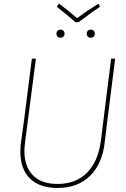

<svg xmlns="http://www.w3.org/2000/svg" viewBox="-20 -928 623 952"><path d="M510 -312 500 -229Q489 -118 427.5 -57Q366 4 266 4Q177 4 129 -42.5Q81 -89 81 -176Q81 -205 85 -229L98 -322L138 -637H158L105 -229Q101 -195 101 -180Q101 -101 143.5 -58.5Q186 -16 265 -16Q356 -16 411 -71Q466 -126 480 -229L531 -637H551ZM300 -761Q300 -752 294.5 -746.5Q289 -741 280 -741Q271 -741 265.5 -746.5Q260 -752 260 -761Q260 -770 265.5 -775.5Q271 -781 280 -781Q289 -781 294.5 -775.5Q300 -770 300 -761ZM450 -761Q450 -752 444.5 -746.5Q439 -741 430 -741Q421 -741 415.5 -746.5Q410 -752 410 -761Q410 -770 415.5 -775.5Q421 -781 430 -781Q439 -781 444.5 -775.5Q450 -770 450 -761ZM475 -894Q438 -870 370 -818H354Q302 -863 262 -894L270 -908H275Q315 -879 362 -838Q409 -873 465 -908H470Z"/></svg>

Font: Luna Sans Thin
Style: Italic
Weight: 250
Italic angle: -7°
Designer: Juan Pablo del Peral
Foundry: Huerta Tipografica
Version: Version 2.001; ttfautohint (v1.5)